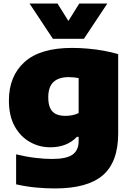

<svg xmlns="http://www.w3.org/2000/svg" viewBox="-20 -828 737 1078"><path d="M289 230Q235 230 180.8 224.8Q126.5 219.5 70.5 207V38.5Q125.5 52 177.8 58.2Q230 64.5 271 64.5Q354 64.5 387.8 39.8Q421.5 15 421.5 -35.5V-59.5H411.5Q385 -31 347.2 -16Q309.5 -1 262 -1Q200.5 -1 147.5 -31Q94.5 -61 62.2 -119.2Q30 -177.5 30 -263.5Q30 -401 118 -480Q206 -559 384.5 -559Q427 -559 473.2 -555Q519.5 -551 563.5 -543Q607.5 -535 643.5 -524V-78.5Q643.5 81.5 557.5 155.8Q471.5 230 289 230ZM347.5 -177.5Q366.5 -177.5 385.8 -181.2Q405 -185 421.5 -193V-389.5Q409.5 -392 395.2 -393.5Q381 -395 365 -395Q309.5 -395 280.2 -367.5Q251 -340 251 -281.5Q251 -242.5 262.5 -219.5Q274 -196.5 295.5 -187Q317 -177.5 347.5 -177.5ZM277 -610 146 -808H303L379.5 -685.5H348.5L425 -808H582.5L451 -610Z"/></svg>

Font: Encode Sans SemiExpanded Black
Style: Regular
Weight: 900
Width: 6
Designer: Multiple Designers
Foundry: Impallari Type
Version: Version 3.002